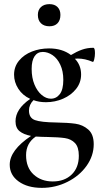

<svg xmlns="http://www.w3.org/2000/svg" viewBox="-20 -627 490 928"><path d="M433 70Q433 126 398.5 174.5Q364 223 306 252Q248 281 182 281Q113 281 70 250Q27 219 27 169Q27 99 130 30Q94 23 74.5 7Q55 -9 55 -41Q55 -100 126 -149Q89 -166 68.5 -198Q48 -230 48 -266Q48 -305 72 -334Q96 -363 134.5 -378Q173 -393 217 -393Q281 -393 323 -361Q351 -378 376.5 -387Q402 -396 431 -396Q439 -396 439 -370Q439 -355 435.5 -340.5Q432 -326 428 -328Q391 -344 356 -344Q347 -344 342 -343Q372 -312 372 -267Q372 -228 348 -197.5Q324 -167 285 -150Q246 -133 202 -133Q168 -133 142 -143Q120 -121 120 -93Q120 -57 149 -46.5Q178 -36 251 -35Q309 -34 344.5 -29Q380 -24 406.5 -1Q433 22 433 70ZM133 -294Q133 -251 146.5 -218.5Q160 -186 181.5 -168Q203 -150 226 -150Q252 -150 269 -172Q286 -194 286 -241Q286 -283 271.5 -314Q257 -345 234 -360.5Q211 -376 187 -376Q161 -376 147 -355Q133 -334 133 -294ZM361 126Q361 84 342.5 64.5Q324 45 294 40.5Q264 36 207 35Q187 35 153 33Q106 65 106 123Q106 183 142.5 216.5Q179 250 235 250Q292 250 326.5 216.5Q361 183 361 126ZM163 -555Q163 -579 178 -593Q193 -607 219 -607Q244 -607 258 -593Q272 -579 272 -555Q272 -529 258 -514.5Q244 -500 219 -500Q193 -500 178 -514.5Q163 -529 163 -555Z"/></svg>

Font: Cormorant Garamond SemiBold
Style: Regular
Weight: 600
Designer: Christian Thalmann (Catharsis Fonts)
Version: Version 3.000